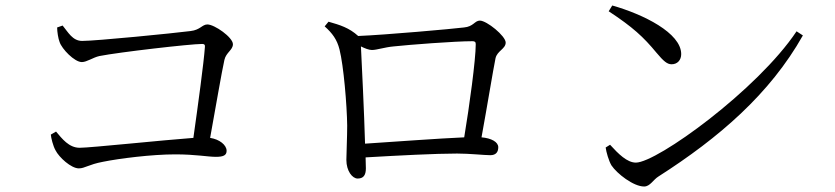

<svg xmlns="http://www.w3.org/2000/svg" viewBox="-20 -703 3040 699"><path d="M267 -90C289 -90 302 -104 355 -114C414 -126 533 -141 618 -141C693 -141 736 -132 766 -132C794 -132 805 -138 805 -154C805 -175 779 -196 745 -201C766 -317 787 -440 797 -485C803 -512 828 -521 828 -542C828 -567 761 -614 735 -614C716 -614 709 -594 674 -590C612 -582 330 -554 279 -554C244 -554 228 -586 208 -610L188 -603C188 -588 192 -562 197 -550C205 -525 251 -477 278 -477C296 -477 319 -494 342 -499C413 -513 673 -543 716 -543C724 -543 727 -540 726 -532C722 -475 701 -321 684 -201C574 -193 309 -165 270 -165C231 -165 206 -198 184 -224L165 -213C166 -201 173 -172 182 -156C195 -130 239 -90 267 -90Z M1282 -53C1303 -53 1312 -65 1312 -90L1311 -130C1431 -137 1566 -144 1644 -144C1690 -144 1743 -138 1765 -138C1786 -138 1794 -150 1794 -167C1794 -186 1769 -200 1733 -203C1753 -312 1775 -447 1784 -491C1790 -518 1821 -525 1821 -548C1821 -572 1752 -628 1727 -628C1708 -628 1704 -606 1669 -603C1630 -598 1383 -576 1284 -572C1251 -602 1218 -612 1176 -624L1162 -607C1190 -582 1207 -559 1216 -523C1231 -464 1243 -321 1244 -246C1244 -203 1241 -141 1241 -121C1241 -80 1263 -53 1282 -53ZM1294 -534C1308 -527 1323 -521 1334 -521C1352 -521 1380 -531 1413 -534C1468 -540 1636 -553 1700 -553C1709 -553 1712 -550 1712 -542C1712 -486 1689 -317 1670 -203C1577 -199 1416 -187 1309 -180C1306 -291 1297 -473 1294 -534Z M2325 -24C2347 -24 2358 -49 2378 -61C2597 -201 2783 -361 2903 -574L2880 -589C2738 -376 2372 -111 2295 -111C2263 -111 2231 -143 2201 -176L2185 -166C2187 -150 2196 -118 2206 -101C2226 -71 2286 -24 2325 -24ZM2425 -469C2446 -469 2460 -484 2460 -506C2460 -583 2322 -651 2209 -683L2196 -662C2284 -604 2322 -569 2370 -511C2396 -480 2409 -469 2425 -469Z"/></svg>

Font: Source Han Serif CN
Style: Regular
Weight: 400
Designer: Ryoko NISHIZUKA 西塚涼子 (kana & ideographs); Frank Grießhammer (Latin, Greek & Cyrillic); Wenlong ZHANG 张文龙 (bopomofo); San
Foundry: Adobe
Version: Version 2.003;hotconv 1.1.1;makeotfexe 2.6.0